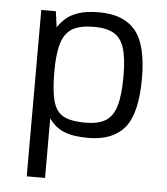

<svg xmlns="http://www.w3.org/2000/svg" viewBox="-51 -551 684 786"><g transform="rotate(5 291.0 -157.5)"><path d="M87.9 189.9V-493.7H147.9L156.7 -428.2Q168.5 -446.8 187.5 -464.4Q206.5 -481.9 239.5 -493.4Q272.5 -504.9 325.7 -504.9Q426.3 -504.9 474.6 -446.5Q522.9 -388.2 522.9 -251Q522.9 -106.9 474.4 -47.9Q425.8 11.2 324.7 11.2Q262.2 11.2 224.9 -4.2Q187.5 -19.5 163.1 -55.2V189.9ZM307.1 -49.8Q360.4 -49.8 390.6 -68.4Q420.9 -86.9 433.8 -131.1Q446.8 -175.3 446.8 -252Q446.8 -325.2 434.1 -366.9Q421.4 -408.7 391.4 -426.3Q361.3 -443.8 308.6 -443.8Q253.4 -443.8 221.7 -425.8Q189.9 -407.7 176.5 -364.7Q163.1 -321.8 163.1 -247.1Q163.1 -168.5 175 -125.5Q187 -82.5 218.3 -66.2Q249.5 -49.8 307.1 -49.8Z"/></g></svg>

Font: Metrophobic
Style: Regular
Weight: 400
Designer: Vernon Adams
Foundry: Vernon Adams
Version: Version 3.200; ttfautohint (v1.8.4.7-5d5b);gftools[0.9.23]